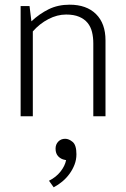

<svg xmlns="http://www.w3.org/2000/svg" viewBox="-20 -496 538 819"><path d="M120 0H68V-470H106L114 -405Q148 -437 187.5 -456.5Q227 -476 277 -476Q349 -476 389.5 -436Q430 -396 430 -324V0H378V-311Q378 -337 372.5 -359.5Q367 -382 353.5 -398.5Q340 -415 317.5 -424.5Q295 -434 262 -434Q224 -434 186.5 -414.5Q149 -395 120 -362ZM257 186Q240 183 228.5 171Q217 159 217 138Q217 120 228.5 108Q240 96 258 96Q274 96 290 109.5Q306 123 306 162Q306 185 298 206Q290 227 276.5 245.5Q263 264 245.5 278.5Q228 293 209 303L189 275Q219 260 238 236Q257 212 262 187Z"/></svg>

Font: Mukta Mahee ExtraLight
Style: Regular
Weight: 275
Designer: Shuchita Grover, Noopur Datye, Girish Dalvi, Yashodeep Gholap
Foundry: Ek Type
Version: Version 2.538;PS 1.000;hotconv 16.6.51;makeotf.lib2.5.65220;